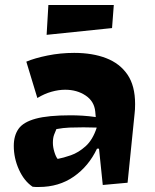

<svg xmlns="http://www.w3.org/2000/svg" viewBox="-20 -723 620 766"><path d="M135 23Q129 23 122.5 23Q116 23 110 22Q76 -1 55.5 -46.5Q35 -92 35 -141Q35 -182 54 -209Q73 -236 122.5 -249.5Q172 -263 262 -263Q284 -263 309 -261.5Q334 -260 362 -256L360 -278Q356 -319 321.5 -342Q287 -365 240 -365Q214 -365 185.5 -357Q157 -349 129 -332L85 -477Q118 -491 169.5 -501.5Q221 -512 276 -512Q349 -512 403.5 -491Q458 -470 488.5 -425.5Q519 -381 519 -308Q519 -299 518.5 -287Q518 -275 517 -270L489 6L390 15L375 -130H367Q334 -60 274.5 -18.5Q215 23 135 23ZM210 -89Q232 -93 262.5 -103.5Q293 -114 321.5 -139.5Q350 -165 366 -214Q353 -214 340 -214.5Q327 -215 313 -215Q282 -215 257 -214Q232 -213 205 -208Q201 -199 196 -186Q191 -173 191 -153Q191 -136 197 -116.5Q203 -97 210 -89ZM166 -584 173 -703H434L427 -611Z"/></svg>

Font: Joti One
Style: Regular
Weight: 400
Designer: Eduardo Rodriguez Tunni
Foundry: Eduardo Rodriguez Tunni
Version: Version 1.002; ttfautohint (v1.8.4.7-5d5b);gftools[0.9.24]